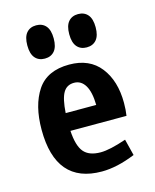

<svg xmlns="http://www.w3.org/2000/svg" viewBox="-102 -713 642 795"><g transform="rotate(-15 219.0 -315.5)"><path d="M397.5 -238.3Q397.5 -208 393.6 -183.6H153.3Q157.2 -119.1 179.7 -92.3Q202.1 -65.4 252 -65.4Q291 -65.4 362.3 -89.8L379.9 -19.5Q301.8 12.7 236.3 12.7Q39.1 12.7 39.1 -218.8Q39.1 -323.2 81.5 -386.7Q124 -450.2 218.8 -450.2Q305.7 -450.2 351.6 -391.6Q397.5 -333 397.5 -238.3ZM153.3 -259.8H284.2Q283.2 -315.4 266.1 -343.8Q249 -372.1 218.8 -372.1Q187.5 -372.1 172.4 -346.2Q157.2 -320.3 153.3 -259.8ZM72.3 -571.3Q72.3 -607.4 87.4 -625Q102.5 -642.6 128.9 -642.6Q155.3 -642.6 170.4 -625Q185.5 -607.4 185.5 -571.3Q185.5 -535.2 170.4 -517.6Q155.3 -500 128.9 -500Q102.5 -500 87.4 -517.6Q72.3 -535.2 72.3 -571.3ZM252 -571.3Q252 -607.4 267.1 -625Q282.2 -642.6 308.6 -642.6Q335 -642.6 350.1 -625Q365.2 -607.4 365.2 -571.3Q365.2 -535.2 350.1 -517.6Q335 -500 308.6 -500Q282.2 -500 267.1 -517.6Q252 -535.2 252 -571.3Z"/></g></svg>

Font: Sudo
Style: Bold
Weight: 700
Monospace: yes
Designer: Jens Kutilek
Foundry: Jens Kutilek
Version: Version 0.040